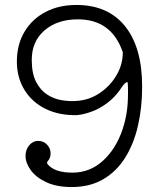

<svg xmlns="http://www.w3.org/2000/svg" viewBox="-20 -744 650 774"><path d="M269 10Q208 10 166.5 -9.5Q125 -29 104 -58Q83 -87 83 -115Q83 -141 98 -158.5Q113 -176 133 -176Q156 -176 170 -160.5Q184 -145 184 -126Q184 -107 173 -95Q167 -89 172 -82Q200 -48 272 -48Q342 -48 394.5 -95.5Q447 -143 474 -222Q486 -259 491 -293Q496 -327 496 -368Q496 -378 496 -388Q496 -398 495 -409Q495 -413 493 -413Q489 -413 483 -407.5Q477 -402 472 -394Q447 -355 414 -330Q381 -305 348 -293.5Q315 -282 291 -280Q220 -278 165 -304.5Q110 -331 79 -381Q48 -431 48 -496Q48 -564 78.5 -615.5Q109 -667 163 -695.5Q217 -724 288 -724Q415 -724 484 -638.5Q553 -553 553 -395Q553 -310 536 -236.5Q519 -163 484 -107.5Q449 -52 395.5 -21Q342 10 269 10ZM287 -337Q339 -340 381.5 -368.5Q424 -397 449.5 -440.5Q475 -484 475 -532Q475 -535 473 -539Q427 -666 294 -666Q211 -666 159.5 -621.5Q108 -577 108 -503Q108 -448 125.5 -414Q143 -380 170.5 -362.5Q198 -345 229 -340Q260 -335 287 -337Z"/></svg>

Font: Kiwi Maru Light
Style: Regular
Weight: 300
Designer: Hiroki-Chan
Version: Version 1.100